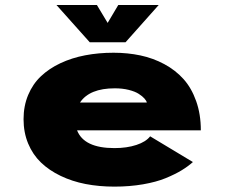

<svg xmlns="http://www.w3.org/2000/svg" viewBox="-20 -718 890 750"><path d="M600 -698.5 470.5 -553H330.5L200.5 -698.5H358.5L400.5 -628.5L442 -698.5ZM733.5 -85Q714.5 -68 689.5 -52.8Q664.5 -37.5 627.5 -22.2Q590.5 -7 538.5 2Q486.5 11 427 11Q367 11 314.2 0.8Q261.5 -9.5 216.8 -31Q172 -52.5 140 -83.2Q108 -114 90 -157.2Q72 -200.5 72 -252.5Q72 -304 90 -347Q108 -390 140 -420.2Q172 -450.5 216.2 -471.2Q260.5 -492 312.8 -502Q365 -512 423.5 -512Q479 -512 528.5 -501.5Q578 -491 621.8 -467.5Q665.5 -444 696.8 -409.2Q728 -374.5 746.2 -323.2Q764.5 -272 764.5 -209H281Q308 -139.5 427 -139.5Q475.5 -139.5 512.8 -151.8Q550 -164 566.5 -185.5ZM428.5 -373Q329.5 -373 292.5 -317.5H553.5Q552 -324.5 544.2 -333.2Q536.5 -342 522.2 -351.2Q508 -360.5 483.2 -366.8Q458.5 -373 428.5 -373Z"/></svg>

Font: League Mono Wide ExtraBold
Style: Regular
Weight: 800
Width: 8
Designer: Tyler Finck
Foundry: The League of Moveable Type / Tyler Finck
Version: Version 2.210